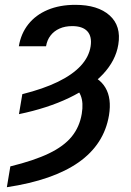

<svg xmlns="http://www.w3.org/2000/svg" viewBox="-20 -573 550 806"><path d="M59.6 -93.8 73.7 -177.7Q161.6 -199.7 222.9 -229.5Q284.2 -259.3 318.8 -296.6Q353.5 -334 360.4 -378.4Q366.7 -419.9 346.7 -441.7Q326.7 -463.4 283.2 -463.4Q252.9 -463.4 230 -453.1Q207 -442.9 192.4 -424.1Q177.7 -405.3 173.3 -378.9H59.1Q67.9 -432.1 98.9 -471.2Q129.9 -510.3 180.2 -531.5Q230.5 -552.7 296.4 -552.7Q390.6 -552.7 440.2 -508.3Q489.7 -463.9 476.6 -385.7Q465.8 -318.8 412.4 -261.7Q358.9 -204.6 269 -161.6Q179.2 -118.7 59.6 -93.8ZM277.3 -212.4 333 -266.6Q396 -250 422.6 -204.8Q449.2 -159.7 437.5 -88.9Q417 33.2 310.1 108.4Q203.1 183.6 8.8 212.9L23.4 125.5Q123 101.1 185.5 71Q248 41 281 0.5Q314 -40 323.2 -95.2Q331.1 -141.6 318.6 -172.4Q306.2 -203.1 277.3 -212.4Z"/></svg>

Font: Inter Tight Medium
Style: Italic
Weight: 500
Italic angle: -9.39999°
Designer: Rasmus Andersson
Foundry: rsms
Version: Version 3.004